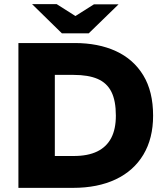

<svg xmlns="http://www.w3.org/2000/svg" viewBox="-20 -908 803 928"><path d="M69 0V-700H341Q455 -700 540 -661Q625 -622 672.5 -544Q720 -466 720 -349Q720 -239 673 -160.5Q626 -82 539 -41Q452 0 333 0ZM245 -154H336Q405 -154 450 -176Q495 -198 517.5 -241Q540 -284 540 -349Q540 -421 518.5 -464Q497 -507 452 -526.5Q407 -546 336 -546H245ZM279 -747 320 -815 434 -887H553L409 -747ZM279 -747 135 -888H254L369 -815L409 -747Z"/></svg>

Font: REM
Style: Bold
Weight: 700
Designer: Octavio Pardo
Foundry: Ashler Design
Version: Version 1.005;gftools[0.9.28]